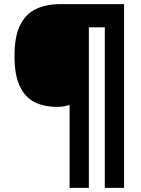

<svg xmlns="http://www.w3.org/2000/svg" viewBox="-20 -780 683 927"><path d="M579 127H486V-648H409V127H316V-273Q301 -269 288.5 -266.5Q276 -264 255 -264Q193 -264 147 -287Q101 -310 75.5 -364Q50 -418 50 -509Q50 -605 77.5 -659.5Q105 -714 155 -737Q205 -760 270 -760H579Z"/></svg>

Font: Noto Sans Thai Looped UI Black
Style: Regular
Weight: 900
Designer: Cadson Demak Team
Foundry: Cadson Demak Co., Ltd.
Version: Version 1.000